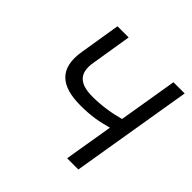

<svg xmlns="http://www.w3.org/2000/svg" viewBox="-179 -905 1083 1083"><g transform="rotate(45 362.5 -363.5)"><path d="M170.1 -727.3 130.7 -485.1C103.3 -324.2 186.1 -263.5 338.8 -263.5C424.7 -263.5 480.8 -274.9 544.4 -292.6L495.7 0H585.2L706 -727.3H616.5L558.2 -375.7C493.6 -358 424.7 -346.6 352.3 -346.6C258.2 -346.6 201.7 -379.3 219.8 -485.1L259.2 -727.3Z"/></g></svg>

Font: Margiela Sans Text
Style: Italic
Weight: 400
Italic angle: -9.39999°
Designer: Stefan Endress, Andreas Faust
Version: Version 1.100;FEAKit 1.0